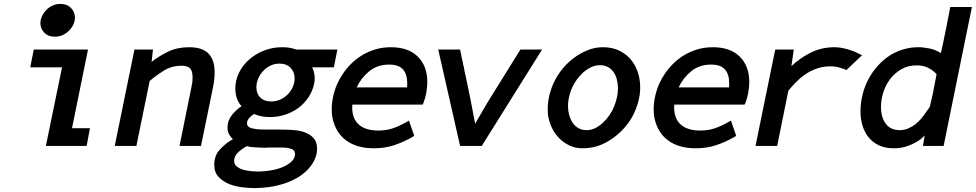

<svg xmlns="http://www.w3.org/2000/svg" viewBox="-20 -748 5001 984"><path d="M298 -403H135L153 -494H431L349 -91H441L424 0H215ZM364 -658Q364 -640 356 -622.5Q348 -605 334 -591Q320 -577 301.5 -568.5Q283 -560 261 -560Q227 -560 207 -580.5Q187 -601 187 -629Q187 -647 195 -664.5Q203 -682 217 -696.5Q231 -711 249.5 -719.5Q268 -728 290 -728Q324 -728 344 -707Q364 -686 364 -658Z M757 -431Q795 -461 842 -483.5Q889 -506 949 -506Q1017 -506 1048.5 -473.5Q1080 -441 1080 -377Q1080 -342 1072 -302L1010 0H900L960 -296Q963 -310 965 -323Q967 -336 967 -350Q967 -385 954 -398Q941 -411 910 -411Q860 -411 820.5 -386.5Q781 -362 747 -333L679 0H568L669 -494H764Z M1490 -346Q1490 -379 1469 -400.5Q1448 -422 1412 -422Q1387 -422 1365.5 -411.5Q1344 -401 1328 -383.5Q1312 -366 1303 -344.5Q1294 -323 1294 -301Q1294 -267 1314.5 -247.5Q1335 -228 1370 -228Q1395 -228 1417 -238Q1439 -248 1455 -264.5Q1471 -281 1480.5 -302.5Q1490 -324 1490 -346ZM1223 121Q1243 127 1265.5 129Q1288 131 1303 131Q1330 131 1363.5 126Q1397 121 1427 109Q1456 97 1474 80Q1492 63 1492 41Q1492 19 1466 13Q1452 9 1437.5 8.5Q1423 8 1416 8H1356Q1349 9 1342 9Q1335 9 1328 9Q1306 8 1284 7Q1262 6 1245 1Q1219 15 1199.5 33.5Q1180 52 1180 76Q1180 93 1191.5 103.5Q1203 114 1223 121ZM1495 -494H1709L1691 -403H1580Q1593 -375 1593 -347Q1593 -334 1590 -319Q1582 -281 1561 -249.5Q1540 -218 1510 -195.5Q1480 -173 1442 -160.5Q1404 -148 1363 -148Q1340 -148 1320 -152Q1300 -156 1282 -164Q1266 -154 1256 -142Q1246 -130 1246 -116Q1246 -104 1255.5 -97Q1265 -90 1290 -87Q1302 -85 1316 -84.5Q1330 -84 1345 -84H1411Q1444 -84 1478 -82Q1512 -80 1539 -71Q1568 -61 1586.5 -41Q1605 -21 1605 14Q1605 40 1595 64Q1585 88 1568 109Q1544 138 1511 158.5Q1478 179 1440.5 191.5Q1403 204 1363.5 210Q1324 216 1286 216Q1259 216 1223.5 212Q1188 208 1156 196Q1124 183 1101 159.5Q1078 136 1078 96Q1078 50 1107 18Q1136 -14 1174 -35Q1161 -46 1153.5 -60.5Q1146 -75 1146 -95Q1146 -129 1167.5 -157Q1189 -185 1218 -204Q1201 -222 1193.5 -245.5Q1186 -269 1186 -295Q1186 -337 1205 -375.5Q1224 -414 1257 -443Q1290 -472 1333.5 -489Q1377 -506 1426 -506Q1454 -506 1479 -500Q1487 -498 1493 -496Q1494 -496 1494 -495H1496Q1495 -495 1495 -494Z M2066 -300Q2067 -305 2067 -310.5Q2067 -316 2067 -322Q2067 -368 2045 -392.5Q2023 -417 1974 -417Q1914 -417 1872 -382.5Q1830 -348 1808 -300ZM1896 12Q1811 12 1756.5 -26.5Q1702 -65 1685 -139Q1682 -153 1681 -164.5Q1680 -176 1680 -188Q1680 -230 1693 -276Q1706 -322 1734 -365Q1752 -393 1777 -418.5Q1802 -444 1833.5 -463.5Q1865 -483 1902.5 -494.5Q1940 -506 1983 -506Q2073 -506 2121.5 -457.5Q2170 -409 2170 -328Q2170 -302 2165 -274Q2160 -246 2150 -220L2146 -212H1786Q1785 -207 1785 -198Q1785 -139 1819.5 -109Q1854 -79 1919 -79Q1959 -79 1992 -90Q2025 -101 2060 -121L2076 -130L2103 -52L2094 -46Q2048 -20 2000.5 -4Q1953 12 1896 12Z M2415 -114 2478 -222 2647 -494H2758L2449 0H2338L2226 -494H2338L2340 -484Q2343 -469 2346 -454Q2349 -439 2353 -424V-420Q2354 -419 2354 -416Q2355 -415 2355 -412Q2355 -411 2356 -410V-408Q2358 -403 2358.5 -397.5Q2359 -392 2360 -387Q2362 -378 2364 -369Q2366 -360 2368 -351Q2381 -291 2392.5 -232.5Q2404 -174 2415 -114Z M3071 -120Q3109 -156 3128 -204Q3147 -252 3147 -295Q3147 -319 3141.5 -340.5Q3136 -362 3124.5 -378.5Q3113 -395 3095.5 -404.5Q3078 -414 3055 -414Q3041 -414 3030 -411Q3019 -408 3008 -403Q2980 -389 2958 -366Q2936 -343 2921 -316Q2906 -289 2898.5 -259.5Q2891 -230 2891 -204Q2891 -181 2897 -159Q2903 -137 2914.5 -119.5Q2926 -102 2944 -91.5Q2962 -81 2986 -81Q3011 -81 3032 -92Q3053 -103 3071 -120ZM2792 -140Q2789 -152 2788 -163.5Q2787 -175 2787 -188Q2787 -233 2800.5 -278Q2814 -323 2839 -362.5Q2864 -402 2900.5 -434.5Q2937 -467 2983 -487Q3003 -496 3023.5 -501Q3044 -506 3070 -506Q3116 -506 3151.5 -489.5Q3187 -473 3211.5 -444.5Q3236 -416 3248.5 -378.5Q3261 -341 3261 -300Q3261 -236 3230 -169Q3199 -102 3137 -52Q3103 -24 3060.5 -6Q3018 12 2964 12Q2929 12 2899.5 -2Q2870 -16 2848 -37.5Q2826 -59 2812 -86Q2798 -113 2792 -140Z M3716 -300Q3717 -305 3717 -310.5Q3717 -316 3717 -322Q3717 -368 3695 -392.5Q3673 -417 3624 -417Q3564 -417 3522 -382.5Q3480 -348 3458 -300ZM3546 12Q3461 12 3406.5 -26.5Q3352 -65 3335 -139Q3332 -153 3331 -164.5Q3330 -176 3330 -188Q3330 -230 3343 -276Q3356 -322 3384 -365Q3402 -393 3427 -418.5Q3452 -444 3483.5 -463.5Q3515 -483 3552.5 -494.5Q3590 -506 3633 -506Q3723 -506 3771.5 -457.5Q3820 -409 3820 -328Q3820 -302 3815 -274Q3810 -246 3800 -220L3796 -212H3436Q3435 -207 3435 -198Q3435 -139 3469.5 -109Q3504 -79 3569 -79Q3609 -79 3642 -90Q3675 -101 3710 -121L3726 -130L3753 -52L3744 -46Q3698 -20 3650.5 -4Q3603 12 3546 12Z M4020 -282 3963 0H3852L3953 -494H4048L4036 -409Q4080 -451 4135.5 -478.5Q4191 -506 4257 -506Q4286 -506 4322 -496Q4358 -486 4381 -473L4398 -465L4318 -389L4309 -393Q4286 -401 4271.5 -404.5Q4257 -408 4237 -408Q4205 -408 4178.5 -400.5Q4152 -393 4130 -381Q4101 -365 4076 -342.5Q4051 -320 4031 -296Q4031 -295 4028.5 -292.5Q4026 -290 4024 -288V-287Q4023 -286 4023 -286L4022 -285Q4021 -284 4021 -284V-283Q4020 -283 4020 -282Z M4725 -172Q4728 -176 4731.5 -181Q4735 -186 4739 -191Q4743 -199 4745 -201Q4746 -203 4746 -203L4761 -269Q4763 -281 4765.5 -293Q4768 -305 4770 -316V-319Q4771 -319 4771 -321Q4771 -323 4772 -325Q4772 -330 4774 -336Q4776 -344 4776 -348Q4778 -356 4780 -368Q4760 -389 4735.5 -401Q4711 -413 4678 -413Q4634 -413 4600 -393.5Q4566 -374 4542.5 -343.5Q4519 -313 4507 -275Q4495 -237 4495 -200Q4495 -147 4519.5 -114Q4544 -81 4591 -81Q4614 -81 4634 -89.5Q4654 -98 4671 -111Q4688 -124 4701.5 -140.5Q4715 -157 4725 -172ZM4669 -16Q4649 -5 4622 3.5Q4595 12 4560 12Q4517 12 4485 -3Q4453 -18 4432 -43.5Q4411 -69 4400.5 -103.5Q4390 -138 4390 -178Q4390 -222 4402 -268.5Q4414 -315 4439 -357Q4464 -399 4501 -433.5Q4538 -468 4588 -488Q4610 -496 4633.5 -501Q4657 -506 4685 -506Q4713 -506 4744 -499.5Q4775 -493 4802 -476Q4815 -533 4826 -588.5Q4837 -644 4848 -701L4850 -712H4961L4816 0H4710L4719 -54Q4709 -43 4697.5 -34Q4686 -25 4669 -16Z"/></svg>

Font: Codetta
Style: Bold Italic
Weight: 700
Italic angle: -11°
Designer: Ulrich Proeller
Foundry: PROSA GmbH
Version: Version 2.00;September 29, 2018;FontCreator 11.5.0.2427 64-b